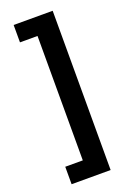

<svg xmlns="http://www.w3.org/2000/svg" viewBox="-170 -832 704 1029"><g transform="rotate(-20 182.0 -317.0)"><path d="M50.3 137.7V38.1H150.4V-671.4H50.3V-770.5H272.9V137.7Z"/></g></svg>

Font: Inter 17pt SemiBold
Style: Regular
Weight: 600
Version: Version 4.001;git-66647c0bb